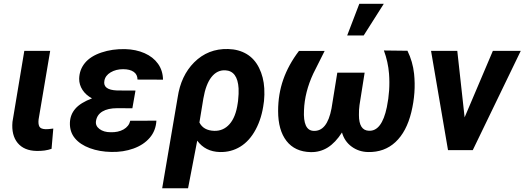

<svg xmlns="http://www.w3.org/2000/svg" viewBox="-20 -799 2792 1022"><path d="M247.1 -528.3 185.5 -163.6Q182.6 -138.7 189.5 -125.5Q196.3 -112.3 222.7 -111.3Q235.4 -110.8 263.7 -114.7L254.4 -6.8Q220.2 5.4 175.3 4.4Q108.4 3.4 74.2 -37.8Q40 -79.1 46.4 -150.4L109.4 -528.3Z M352.1 -145.5Q353.5 -188.5 380.9 -220.2Q408.2 -252 469.7 -275.4Q437 -293 419.2 -320.3Q401.4 -347.7 401.4 -379.4Q402.3 -427.7 432.1 -463.9Q461.9 -500 519.8 -519.5Q577.6 -539.1 646 -537.6Q703.6 -536.1 749.5 -515.9Q795.4 -495.6 821 -459.7Q846.7 -423.8 847.7 -375L711.9 -375.5Q711.9 -402.3 691.7 -416.5Q671.4 -430.7 635.3 -430.7Q597.2 -430.7 568.8 -413.8Q540.5 -397 535.6 -369.1Q526.4 -320.3 603.5 -317.4L701.2 -316.9L684.6 -222.7L604 -223.1Q554.7 -223.1 525.6 -205.8Q496.6 -188.5 491.2 -156.2Q486.3 -129.9 509.3 -112.5Q532.2 -95.2 568.4 -95.2Q608.9 -93.8 637.7 -110.1Q666.5 -126.5 673.3 -156.2L812.5 -156.7Q809.6 -103.5 777.1 -65.7Q744.6 -27.8 690.4 -8.3Q636.2 11.2 572.8 9.8Q509.8 8.8 458.3 -10.3Q406.7 -29.3 378.7 -63.2Q350.6 -97.2 352.1 -145.5Z M925.8 -281.2Q942.9 -396 1013.2 -466.8Q1087.4 -541 1194.3 -538.1Q1250.5 -536.6 1292.7 -511.5Q1335 -486.3 1359.1 -437.5Q1383.3 -388.7 1386.7 -328.6Q1388.7 -294.9 1385.3 -261.2L1383.8 -251Q1374 -171.4 1341.3 -110.1Q1308.6 -48.8 1259.5 -18.6Q1210.4 11.7 1150.4 10.3Q1072.8 8.3 1029.8 -50.3L981 203.1H843.3ZM1041.5 -147Q1062.5 -104.5 1120.1 -102.5Q1168.9 -101.1 1201.9 -138.4Q1234.9 -175.8 1245.1 -248L1247.1 -261.2Q1251.5 -302.7 1250 -328.1Q1244.6 -421.4 1179.2 -424.8Q1135.7 -426.8 1105.7 -388.9Q1075.7 -351.1 1062.5 -274.9Z M1708 -527.8 1647.5 -407.2Q1601.6 -308.6 1598.1 -211.9Q1592.8 -106 1647.5 -102.5Q1721.2 -97.2 1744.6 -221.7L1775.4 -412.1H1920.9L1893.6 -239.7Q1890.1 -214.8 1890.6 -186.5Q1890.6 -104.5 1943.8 -103Q2012.2 -99.6 2039.1 -228.5Q2057.6 -317.9 2050.8 -406.2Q2045.9 -469.7 2023.4 -530.3L2148.9 -528.8Q2177.2 -470.7 2184.1 -406.7Q2194.8 -306.2 2169.4 -201.9Q2144 -97.7 2085 -42.7Q2025.9 12.2 1939 10.3Q1890.1 9.3 1852.1 -18.3Q1814 -45.9 1800.3 -93.8Q1765.6 -39.6 1724.6 -13.9Q1683.6 11.7 1633.8 10.7Q1549.8 8.8 1505.1 -48.6Q1460.4 -106 1460.4 -208Q1460.4 -297.9 1488 -376.2Q1515.6 -454.6 1571.3 -527.8ZM1892.6 -778.8H2022.9L1916 -610.4H1828.1Z M2453.1 -174.3 2603.5 -528.3H2752L2496.6 0H2364.7L2274.4 -528.3H2414.1Z"/></svg>

Font: RobotoInd
Style: Bold Italic
Weight: 700
Italic angle: -12°
Designer: Google
Version: Version 2.001150; 2014